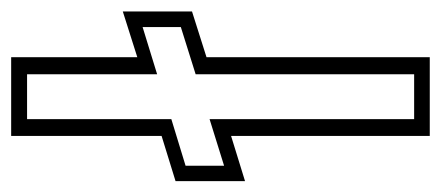

<svg xmlns="http://www.w3.org/2000/svg" viewBox="-249 -547 790 344"><g transform="rotate(90 146.0 -375.0)"><path d="M76.5 0V-226L-5.5 -200V-324L76.5 -350V-750H217.5V-394L298.5 -419V-294.5L217.5 -269.5V0ZM107 -28.5H187.5V-287L271 -312.5V-381.5L187.5 -355.5V-722H107V-330.5L22.5 -304V-235.5L107 -261.5Z"/></g></svg>

Font: Tourney Thin Light
Style: Regular
Weight: 300
Version: Version 1.015